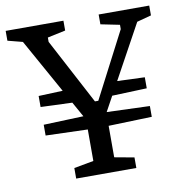

<svg xmlns="http://www.w3.org/2000/svg" viewBox="-76 -718 749 789"><g transform="rotate(-10 298.5 -324.0)"><path d="M529 -196 306 -189 86 -196V-241L305 -249L529 -241ZM243 -309 86 -315V-361L213 -366ZM366 -309 399 -366 529 -361V-315ZM179 -44 261 -59V-232L61 -591L-1 -607V-648H240V-607L165 -591V-573L310 -299H324L466 -573V-591L387 -607V-648H598V-607L538 -591L348 -244V-59L430 -44V0H179Z"/></g></svg>

Font: Faustina VF Beta
Style: Regular
Weight: 400
Designer: Alfonso Garcia
Foundry: Omnibus-Type
Version: Version 1.006